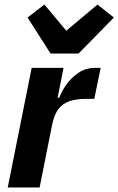

<svg xmlns="http://www.w3.org/2000/svg" viewBox="-20 -823 520 843"><path d="M154 0H14L119 -525H259L233 -394H240Q251 -423 272.5 -453Q294 -483 325.5 -504Q357 -525 397 -525H422L394 -389H359Q315 -389 284.5 -378.5Q254 -368 236 -343.5Q218 -319 209 -276ZM325 -588H202L101 -746L175 -803L271 -688L408 -803L480 -746Z"/></svg>

Font: IBM Plex Sans
Style: Bold Italic
Weight: 700
Italic angle: -11.31°
Designer: Mike Abbink, Paul van der Laan, Pieter van Rosmalen
Foundry: Bold Monday
Version: Version 3.201